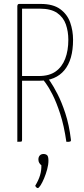

<svg xmlns="http://www.w3.org/2000/svg" viewBox="-20 -720 425 975"><path d="M86 -310Q73 -310 76.5 -313.5Q80 -317 80 -321V-684Q80 -691 80 -695.5Q80 -700 81 -700H187Q250 -700 286 -673.5Q322 -647 336.5 -605.5Q351 -564 351 -518Q351 -467 340 -428.5Q329 -390 307 -363.5Q285 -337 253 -323.5Q221 -310 179 -310ZM68 0V-690Q68 -690 69.5 -695Q71 -700 78 -700H82Q90 -700 91 -695Q92 -690 92 -690V-10Q92 -5 91 -3Q90 -1 85 -0.5Q80 0 68 0ZM330 0Q328 0 325 0Q322 0 317 0Q305 -83 285.5 -142.5Q266 -202 246.5 -240Q227 -278 213.5 -296Q200 -314 200 -314Q200 -314 199 -318.5Q198 -323 204 -326L212 -330Q218 -330 222 -325Q222 -325 236.5 -304Q251 -283 272 -242.5Q293 -202 312 -144Q331 -86 340 -12Q341 -5 339 -3Q337 -1 330 0ZM86 -334H178Q230 -334 262.5 -357Q295 -380 311 -421.5Q327 -463 327 -518Q327 -560 314.5 -596Q302 -632 270.5 -654Q239 -676 182 -676H86ZM172 235Q168 235 164 231Q160 227 159 223Q176 195 183.5 169.5Q191 144 190 119Q184 115 179.5 107.5Q175 100 175 90Q175 77 182 69.5Q189 62 201 62Q212 62 219 68Q226 74 226 96Q226 116 219.5 140Q213 164 204 185.5Q195 207 186 221Q177 235 172 235Z"/></svg>

Font: Yanone Kaffeesatz ExtraLight ExtraLight
Style: Regular
Weight: 250
Version: Version 2.003